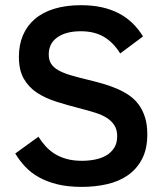

<svg xmlns="http://www.w3.org/2000/svg" viewBox="-20 -710 639 744"><path d="M550.8 -189.9Q550.8 -132.8 530.5 -94Q510.3 -55.2 475.6 -31Q440.9 -6.8 394.8 3.7Q348.6 14.2 296.9 14.2Q242.2 14.2 201.2 3.9Q160.2 -6.3 129.4 -23.9Q98.6 -41.5 76.9 -64.9Q55.2 -88.4 39.1 -115.2L128.9 -180.2Q141.1 -161.1 156 -144.3Q170.9 -127.4 190.7 -114.7Q210.4 -102.1 236.8 -94.5Q263.2 -86.9 297.9 -86.9Q323.7 -86.9 348.4 -91.8Q373 -96.7 392.1 -107.9Q411.1 -119.1 422.6 -137.2Q434.1 -155.3 434.1 -182.1Q434.1 -207.5 423.1 -224.6Q412.1 -241.7 393.6 -253.4Q375 -265.1 350.1 -272.9Q325.2 -280.8 296.9 -288.1Q245.1 -301.3 200.7 -315.2Q156.2 -329.1 123.5 -350.6Q90.8 -372.1 72 -405.3Q53.2 -438.5 53.2 -490.2Q53.2 -536.1 68.8 -573Q84.5 -609.9 114.7 -636Q145 -662.1 190.2 -676Q235.4 -689.9 293.9 -689.9Q337.9 -689.9 374.3 -681.9Q410.6 -673.8 440.2 -658.4Q469.7 -643.1 493.2 -620.4Q516.6 -597.7 534.2 -568.8L445.8 -502.9Q418.9 -545.9 382.3 -567.4Q345.7 -588.9 293 -588.9Q235.8 -588.9 202.4 -565.4Q168.9 -542 168.9 -499Q168.9 -477.5 178 -463.1Q187 -448.7 205.8 -438Q224.6 -427.2 253.2 -418.7Q281.7 -410.2 320.8 -400.9Q351.1 -393.6 379.6 -385.3Q408.2 -377 433.8 -366Q459.5 -355 481 -340.1Q502.4 -325.2 517.8 -304.2Q533.2 -283.2 542 -255.1Q550.8 -227.1 550.8 -189.9Z"/></svg>

Font: Lorenzo Sans Medium
Style: Regular
Weight: 500
Foundry: Intel Corporation
Version: Version 1.00; ttfautohint (v1.5)